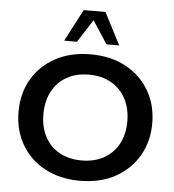

<svg xmlns="http://www.w3.org/2000/svg" viewBox="-56 -852 830 914"><g transform="rotate(5 359.5 -395.5)"><path d="M359 10Q263 10 191 -29Q119 -68 79.5 -136.5Q40 -205 40 -292Q40 -380 79.5 -448Q119 -516 191 -555Q263 -594 359 -594Q456 -594 527.5 -555Q599 -516 639 -448Q679 -380 679 -292Q679 -205 639 -136.5Q599 -68 527.5 -29Q456 10 359 10ZM359 -87Q420 -87 465 -112Q510 -137 535 -183Q560 -229 560 -291Q560 -353 535 -399.5Q510 -446 465 -471.5Q420 -497 359 -497Q298 -497 253 -471.5Q208 -446 183.5 -399.5Q159 -353 159 -291Q159 -229 183.5 -183Q208 -137 253 -112Q298 -87 359 -87ZM227 -648 307 -801H411L490 -648H429L358 -757L288 -648Z"/></g></svg>

Font: Rokkitt SemiBold
Style: Regular
Weight: 600
Designer: Vernon Adams
Foundry: Vernon Adams
Version: Version 3.103